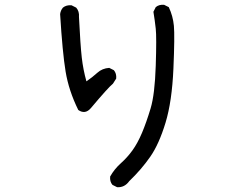

<svg xmlns="http://www.w3.org/2000/svg" viewBox="-20 -739 1040 806"><path d="M471.7 46.9 452.1 37.1Q440.4 23.4 442.4 2Q460 -29.3 487.3 -53.7Q514.6 -78.1 536.1 -107.9Q557.6 -137.7 576.2 -181.6Q594.7 -225.6 612.3 -284.2Q629.9 -342.8 633.8 -462.9Q637.7 -583 633.8 -618.7Q629.9 -654.3 624 -689.5L633.8 -709Q647.5 -720.7 668.9 -718.8L688.5 -709Q706.1 -671.9 710 -630.4Q713.9 -588.9 708 -451.2Q702.1 -313.5 674.8 -223.6Q647.5 -133.8 610.8 -81.1Q574.2 -28.3 522.5 21.5Q502.9 48.8 471.7 46.9ZM308.6 -277.3Q268.6 -358.4 255.4 -438.5Q242.2 -518.6 232.4 -679.7Q234.4 -695.3 244.1 -707Q258.8 -718.8 280.3 -716.8L299.8 -707Q313.5 -691.4 311.5 -668Q317.4 -549.8 323.2 -498Q329.1 -446.3 342.8 -397.5Q368.2 -415 388.7 -433.6Q409.2 -452.1 438.5 -454.1L458 -444.3Q469.7 -430.7 467.8 -409.2L454.1 -387.7Q434.6 -372.1 362.3 -286.1Q337.9 -256.8 308.6 -277.3Z"/></svg>

Font: JasonHandwriting2
Style: Regular
Weight: 400
Version: Version 1.05.10